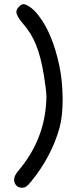

<svg xmlns="http://www.w3.org/2000/svg" viewBox="-20 -880 364 911"><path d="M70.3 -848.6Q81.1 -859.4 90.8 -860.4Q103.5 -860.4 125 -844.7Q146.5 -829.1 165 -803.7Q229.5 -719.7 261.7 -567.4Q276.4 -498 277.3 -411.1Q277.3 -328.1 262.7 -274.4Q224.6 -136.7 126 -16.6Q112.3 0 104 5.4Q95.7 10.7 84 10.7Q65.4 10.7 55.7 -2Q46.9 -13.7 46.9 -27.3Q46.9 -46.9 68.4 -71.3Q181.6 -206.1 197.3 -371.1Q200.2 -401.4 200.2 -420.9Q200.2 -448.2 188.5 -521.5Q173.8 -611.3 150.9 -667.5Q127.9 -723.6 90.8 -765.6Q57.6 -803.7 57.6 -824.2Q58.6 -836.9 70.3 -848.6Z"/></svg>

Font: sage sans
Style: Regular
Weight: 400
Version: Version 001.032